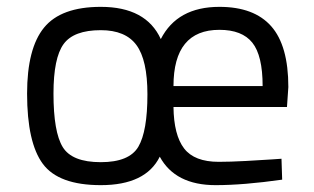

<svg xmlns="http://www.w3.org/2000/svg" viewBox="-20 -530 916 560"><path d="M618 -58Q651 -58 697 -60.5Q743 -63 772 -65L801 -67L803 -6Q690 10 609 10Q491 10 446 -73Q405 10 274 10Q151 10 105 -52Q59 -114 59 -257Q59 -389 108.5 -449.5Q158 -510 274 -510Q406 -510 449 -416Q497 -510 620 -510Q721 -510 771 -453.5Q821 -397 821 -276L817 -218H486Q487 -136 517 -97Q547 -58 618 -58ZM274 -57Q357 -57 383.5 -102Q410 -147 410 -255Q410 -355 378 -398.5Q346 -442 274 -442Q195 -442 165.5 -401.5Q136 -361 136 -257Q136 -145 163 -101Q190 -57 274 -57ZM486 -279H746Q746 -368 716 -405.5Q686 -443 620 -443Q486 -443 486 -279Z"/></svg>

Font: TitilliumText22L Rg
Style: Regular
Weight: 400
Designer: Campivisivi
Foundry: Campivisivi
Version: 1.000